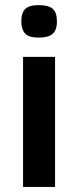

<svg xmlns="http://www.w3.org/2000/svg" viewBox="-20 -736 308 756"><path d="M204.1 -651.9Q204.1 -616.2 186.5 -602.1Q168.9 -587.9 132.8 -587.9Q92.8 -587.9 78.4 -604.5Q64 -621.1 64 -651.9Q64 -686 79.6 -700.9Q95.2 -715.8 132.8 -715.8Q170.9 -715.8 187.5 -701.4Q204.1 -687 204.1 -651.9ZM70.8 0V-512.2H196.8V0Z"/></svg>

Font: Clear Sans
Style: Bold
Weight: 700
Foundry: Intel Corporation
Version: Version 1.00